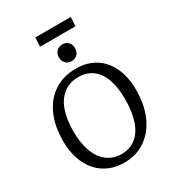

<svg xmlns="http://www.w3.org/2000/svg" viewBox="-244 -1180 1203 1329"><g transform="rotate(-30 357.5 -515.5)"><path d="M59 -329Q59 -449 99 -536Q139 -623 212 -670.5Q285 -718 385 -718Q474 -718 538.5 -677.5Q603 -637 638.5 -561.5Q674 -486 674 -383Q674 -263 634 -174Q594 -85 522 -35.5Q450 14 353 14Q264 14 197.5 -28Q131 -70 95 -147Q59 -224 59 -329ZM154 -350Q154 -255 179.5 -187Q205 -119 253 -83Q301 -47 366 -47Q433 -47 480 -84Q527 -121 551.5 -192.5Q576 -264 576 -366Q576 -460 552 -525.5Q528 -591 482 -625Q436 -659 371 -659Q303 -659 254 -623Q205 -587 179.5 -518Q154 -449 154 -350ZM323 -843Q323 -872 341 -891Q359 -910 388 -910Q407 -910 421.5 -901.5Q436 -893 444 -878.5Q452 -864 452 -844Q452 -815 434.5 -796Q417 -777 388 -777Q359 -777 341 -795.5Q323 -814 323 -843ZM251 -1045H534L530 -973H247Z"/></g></svg>

Font: Literata 18pt
Style: Italic
Weight: 400
Italic angle: -2°
Designer: Latin by Veronika Burian and Jose Scaglione. Greek by Irene Vlachou. Cyrillic by Vera Evstafieva
Foundry: TypeTogether
Version: Version 3.103;gftools[0.9.29]